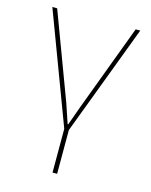

<svg xmlns="http://www.w3.org/2000/svg" viewBox="-108 -577 668 848"><g transform="rotate(15 226.0 -153.0)"><path d="M215 200V0L25 -506H47L194 -113L224 -24H227L259 -113L406 -506H427L236 0V200Z"/></g></svg>

Font: IBM Plex Sans Thin
Style: Regular
Weight: 250
Designer: Mike Abbink, Paul van der Laan, Pieter van Rosmalen
Foundry: Bold Monday
Version: Version 3.201